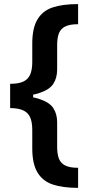

<svg xmlns="http://www.w3.org/2000/svg" viewBox="-20 -768 427 943"><path d="M29.8 -356.5Q70.3 -356.2 93.8 -367Q117.2 -377.8 127.7 -400.6Q138.1 -423.3 138.5 -461.6V-551.8Q138.1 -629.6 163.9 -672.4Q189.6 -715.2 238.5 -731.5Q287.3 -747.9 363.6 -747.9V-649.1Q322.4 -649.1 300.1 -637.8Q277.7 -626.4 269 -603.5Q260.3 -580.6 260.7 -541.9V-425.4Q260.3 -384.6 241.7 -356Q223 -327.4 172.2 -310.7Q121.4 -294 29.8 -294ZM363.6 154.8Q287.3 154.5 238.5 138Q189.6 121.4 163.9 78.7Q138.1 35.9 138.5 -41.9V-132.1Q138.1 -170.1 127.7 -192.6Q117.2 -215.2 93.8 -226Q70.3 -236.9 29.8 -237.2V-299Q121.4 -299 172.2 -282.3Q223 -265.6 241.7 -237.2Q260.3 -208.8 260.7 -168.3V-51.8Q260.3 -12.8 269 10.3Q277.7 33.4 300.1 44.7Q322.4 56.1 363.6 56.1ZM29.8 -237.2V-356.5H142.8V-237.2Z"/></svg>

Font: Riot Sans
Style: Regular
Weight: 400
Designer: Rasmus Andersson
Foundry: rsms
Version: Version 3.005